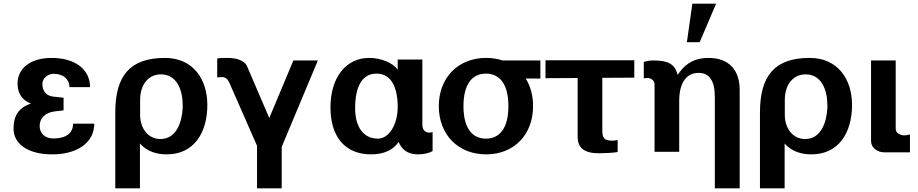

<svg xmlns="http://www.w3.org/2000/svg" viewBox="-20 -831 5025 1051"><path d="M54 -127C54 -42 135 14 265 14C407 14 496 -53 496 -154H380C380 -102 341 -73 272 -73C227 -73 197 -100 197 -142C197 -184 229 -215 278 -221L328 -227V-296L273 -302C234 -306 212 -331 212 -372C212 -402 241 -427 274 -427C326 -427 360 -398 360 -354H473C473 -450 393 -514 262 -514C145 -514 76 -455 76 -374C76 -316 105 -280 150 -264C84 -243 54 -199 54 -127Z M747 -284C747 -366 791 -424 861 -424C951 -424 980 -333 980 -257V-240C976 -164 947 -70 858 -70C791 -70 747 -128 747 -202ZM746 200V-45C787 0 840 14 893 14C1040 14 1115 -102 1115 -257C1115 -396 1038 -514 883 -514C691 -514 611 -416 611 -215V200Z M1333 -467C1318 -503 1269 -514 1225 -514C1215 -514 1186 -514 1169 -511V-407C1175 -408 1188 -409 1196 -409C1214 -409 1226 -399 1235 -379L1387 -33V200H1522V-27L1720 -500H1586L1454 -185Z M2041 -428C2117 -428 2157 -361 2157 -245C2157 -149 2109 -72 2049 -72C1971 -72 1924 -134 1924 -238C1924 -364 1966 -428 2041 -428ZM2292 -505H2157V-449C2131 -488 2064 -514 2001 -514C1876 -514 1789 -410 1789 -243C1789 -81 1870 14 2011 14C2084 14 2134 -12 2162 -54C2180 -11 2212 14 2269 14C2299 14 2330 7 2348 -4V-108C2340 -105 2332 -105 2330 -105C2306 -105 2292 -122 2292 -148Z M2517 -250C2517 -365 2561 -428 2640 -428C2719 -428 2763 -365 2763 -250C2763 -135 2719 -72 2640 -72C2561 -72 2517 -135 2517 -250ZM2938 -401V-500H2731C2704 -509 2673 -514 2641 -514C2488 -514 2382 -406 2382 -250C2382 -94 2488 14 2641 14C2793 14 2898 -93 2898 -250C2898 -308 2884 -359 2858 -401Z M3142 -404V-83C3142 -22 3177 8 3259 8C3278 8 3342 6 3361 1V-65C3352 -63 3343 -61 3333 -61C3284 -61 3277 -78 3277 -121V-405L3452 -406V-501H2966V-403Z M3698 -279C3698 -376 3736 -432 3804 -432C3864 -432 3893 -388 3893 -299V200H4029V-339C4029 -451 3967 -514 3858 -514C3788 -514 3737 -488 3698 -433L3689 -421C3675 -483 3633 -500 3557 -500C3536 -500 3525 -498 3504 -492V-402C3507 -403 3517 -404 3524 -404C3545 -404 3563 -388 3563 -371V0H3698ZM3900 -811H3770L3740 -600H3810Z M4276 -284C4276 -366 4320 -424 4390 -424C4480 -424 4509 -333 4509 -257V-240C4505 -164 4476 -70 4387 -70C4320 -70 4276 -128 4276 -202ZM4275 200V-45C4316 0 4369 14 4422 14C4569 14 4644 -102 4644 -257C4644 -396 4567 -514 4412 -514C4220 -514 4140 -416 4140 -215V200Z M4748 -59C4748 -22 4783 3 4821 3H4961V-95C4953 -93 4941 -90 4931 -90C4912 -90 4883 -99 4883 -127V-500H4748Z"/></svg>

Font: Perun
Style: Bold
Weight: 700
Foundry: Copyright (c) Stefan Peev, Context Ltd, 2016
Version: Version 1.089